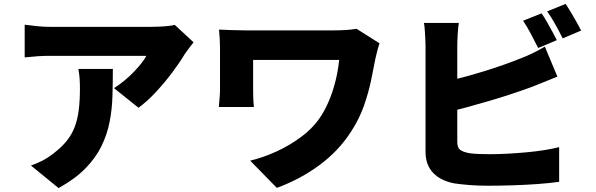

<svg xmlns="http://www.w3.org/2000/svg" viewBox="-20 -893 3040 980"><path d="M968 -677Q959 -666 945 -647.5Q931 -629 923 -617Q898 -575 859.5 -523.5Q821 -472 776.5 -424Q732 -376 687 -343L562 -443Q590 -461 616 -482.5Q642 -504 664 -527Q686 -550 702.5 -571Q719 -592 727 -608Q715 -608 686.5 -608Q658 -608 618 -608Q578 -608 532 -608Q486 -608 440 -608Q394 -608 352.5 -608Q311 -608 279.5 -608Q248 -608 233 -608Q200 -608 172.5 -606Q145 -604 106 -600V-767Q137 -763 168.5 -759.5Q200 -756 233 -756Q248 -756 281 -756Q314 -756 358 -756Q402 -756 451.5 -756Q501 -756 550 -756Q599 -756 641 -756Q683 -756 712.5 -756Q742 -756 752 -756Q769 -756 793 -757Q817 -758 839.5 -760.5Q862 -763 872 -766ZM556 -541Q556 -471 554 -403Q552 -335 539.5 -271Q527 -207 498 -147.5Q469 -88 416.5 -34Q364 20 279 67L138 -48Q164 -57 192.5 -71Q221 -85 252 -109Q294 -141 320.5 -174Q347 -207 361.5 -245.5Q376 -284 382 -332Q388 -380 388 -441Q388 -467 386.5 -490.5Q385 -514 380 -541Z M1917 -672Q1914 -663 1909.5 -647.5Q1905 -632 1901.5 -616.5Q1898 -601 1896 -593Q1887 -545 1874 -482.5Q1861 -420 1837.5 -353Q1814 -286 1773 -223Q1710 -124 1611.5 -51Q1513 22 1393 66L1257 -73Q1321 -88 1390.5 -119.5Q1460 -151 1522 -198Q1584 -245 1622 -306Q1646 -345 1664 -390.5Q1682 -436 1694 -486Q1706 -536 1711 -587Q1697 -587 1670 -587Q1643 -587 1607.5 -587Q1572 -587 1532.5 -587Q1493 -587 1453.5 -587Q1414 -587 1378.5 -587Q1343 -587 1315 -587Q1287 -587 1272 -587Q1272 -577 1272 -563.5Q1272 -550 1272 -534Q1272 -518 1272 -501.5Q1272 -485 1272 -469Q1272 -453 1272 -439Q1272 -428 1272.5 -400.5Q1273 -373 1276 -347H1097Q1099 -373 1101 -394.5Q1103 -416 1103 -439Q1103 -456 1103 -483.5Q1103 -511 1103 -542.5Q1103 -574 1103 -602.5Q1103 -631 1103 -649Q1103 -671 1101.5 -695.5Q1100 -720 1098 -742Q1124 -741 1158.5 -739.5Q1193 -738 1229 -738Q1238 -738 1263.5 -738Q1289 -738 1325 -738Q1361 -738 1403 -738Q1445 -738 1487.5 -738Q1530 -738 1569.5 -738Q1609 -738 1639.5 -738Q1670 -738 1687 -738Q1718 -738 1747 -740Q1776 -742 1800 -746Z M2744 -825Q2757 -807 2771.5 -781.5Q2786 -756 2799.5 -731Q2813 -706 2822 -688L2727 -648Q2711 -679 2690.5 -718.5Q2670 -758 2650 -787ZM2867 -873Q2880 -854 2895 -828.5Q2910 -803 2924 -778.5Q2938 -754 2946 -737L2852 -697Q2837 -728 2815 -767.5Q2793 -807 2773 -835ZM2322 -776Q2318 -751 2316 -716Q2314 -681 2314 -659Q2314 -643 2314 -606Q2314 -569 2314 -520Q2314 -471 2314 -417.5Q2314 -364 2314 -314.5Q2314 -265 2314 -226Q2314 -187 2314 -168Q2314 -139 2329 -128Q2344 -117 2376 -111Q2398 -108 2424.5 -107Q2451 -106 2482 -106Q2521 -106 2569 -108.5Q2617 -111 2666.5 -115.5Q2716 -120 2759.5 -127Q2803 -134 2834 -142V35Q2785 42 2721.5 46.5Q2658 51 2593 53Q2528 55 2472 55Q2421 55 2376.5 51.5Q2332 48 2299 43Q2230 30 2191 -10.5Q2152 -51 2152 -118Q2152 -149 2152 -196Q2152 -243 2152 -298.5Q2152 -354 2152 -410.5Q2152 -467 2152 -517Q2152 -567 2152 -604.5Q2152 -642 2152 -659Q2152 -670 2151 -691.5Q2150 -713 2148.5 -736Q2147 -759 2144 -776ZM2243 -474Q2293 -485 2347 -499.5Q2401 -514 2454.5 -530.5Q2508 -547 2555.5 -564Q2603 -581 2640 -596Q2669 -607 2698 -621Q2727 -635 2761 -655L2825 -502Q2792 -489 2757 -474.5Q2722 -460 2696 -450Q2653 -434 2597.5 -415.5Q2542 -397 2481 -379Q2420 -361 2359 -344.5Q2298 -328 2244 -316Z"/></svg>

Font: Noto Sans SC Black
Style: Regular
Weight: 900
Designer: Ryoko NISHIZUKA  (kana, bopomofo & ideographs); Paul D. Hunt (Latin, Greek & Cyrillic); Sandoll Communications , Soo-you
Foundry: Adobe
Version: Version 2.004-H2;hotconv 1.0.118;makeotfexe 2.5.65603